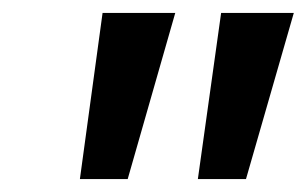

<svg xmlns="http://www.w3.org/2000/svg" viewBox="-20 -734 476 298"><path d="M252 -713.9 178.2 -456.1H104L139.2 -713.9ZM436 -713.9 361.8 -456.1H287.1L323.2 -713.9Z"/></svg>

Font: f52724691920640   
Style: Italic
Weight: 600
Italic angle: -12°
Foundry: Ascender Corporation
Version: Version 1.10